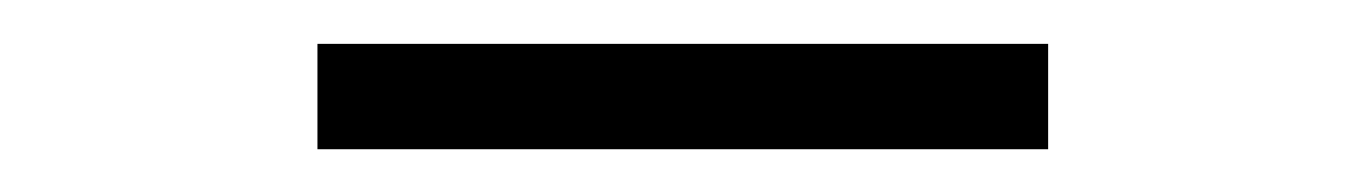

<svg xmlns="http://www.w3.org/2000/svg" viewBox="-20 -606 626 88"><path d="M460.4 -585.9H125.5V-537.6H460.4Z"/></svg>

Font: Cascadia Code PL ExtraLight
Style: Regular
Weight: 200
Monospace: yes
Designer: Aaron Bell
Foundry: Saja Typeworks
Version: Version 2404.023